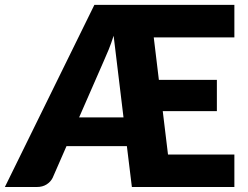

<svg xmlns="http://www.w3.org/2000/svg" viewBox="-38 -748 992 768"><path d="M456 -278.5 416.5 -605Q407 -575 396.8 -549.8Q386.5 -524.5 376.5 -502.5L278.5 -278.5ZM577 -598.5 597.5 -428.5H829.5V-303.5H613L634 -130H899.5V0H489.5L469.5 -163.5H228L172.5 -36.5Q164.5 -20.5 148.2 -10.2Q132 0 109.5 0H-18.5L339.5 -728.5H899.5V-598.5Z"/></svg>

Font: Lato ExtraBold
Style: Regular
Weight: 800
Designer: Lukasz Dziedzic with Adam Twardoch and Botio Nikoltchev
Foundry: tyPoland Lukasz Dziedzic
Version: Version 2.015; 2015-08-06; http://www.latofonts.com/